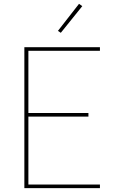

<svg xmlns="http://www.w3.org/2000/svg" viewBox="-20 -981 640 1001"><path d="M107 0V-735H501V-716H128V-392H441V-373H128V-19H501V0ZM297 -810 282 -820 392 -961 409 -949Z"/></svg>

Font: Iosevka Thin Extended
Style: Regular
Weight: 100
Width: 7
Monospace: yes
Designer: Belleve Invis
Foundry: Belleve Invis
Version: Version 32.5.0; ttfautohint (v1.8.4)